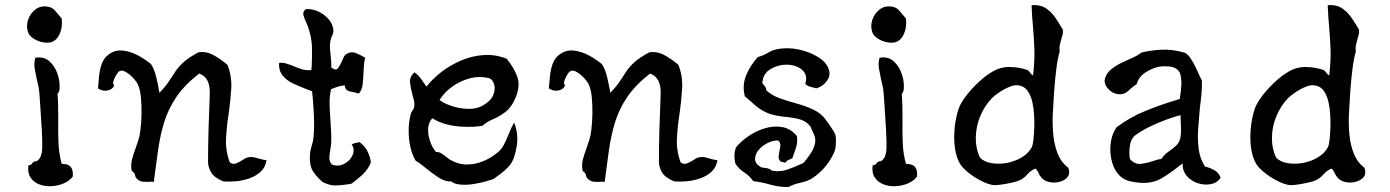

<svg xmlns="http://www.w3.org/2000/svg" viewBox="-20 -741 5634 778"><path d="M275 -26Q262 -8 238.5 2Q215 12 188.5 13.5Q162 15 139 6Q116 -3 103.5 -22Q91 -41 95 -71Q107 -72 111.5 -80Q116 -88 129 -88Q140 -95 145 -107.5Q150 -120 151 -136Q152 -167 149.5 -211.5Q147 -256 144 -299Q143 -315 142 -329.5Q141 -344 140 -358Q139 -375 136 -390Q133 -405 129 -420Q124 -443 120.5 -464Q117 -485 123 -507Q158 -513 180.5 -492.5Q203 -472 213.5 -440Q224 -408 221 -378Q219 -366 213 -361Q215 -336 215.5 -309.5Q216 -283 216 -255Q215 -208 217 -162Q219 -116 230 -77Q253 -77 262.5 -68.5Q272 -60 274 -48Q276 -36 275 -26ZM230 -666Q234 -632 222.5 -605Q211 -578 188 -570Q172 -566 152.5 -570Q133 -574 117 -584Q101 -594 95 -607Q85 -632 93 -658.5Q101 -685 122.5 -702Q144 -719 174 -714Q192 -711 203 -698Q214 -685 230 -666Z M1060 -92Q1056 -64 1037 -46Q1018 -28 991 -18.5Q964 -9 936 -6.5Q908 -4 885 -6Q848 -21 835.5 -42.5Q823 -64 823 -86Q823 -144 825 -217Q827 -290 830 -359Q833 -427 787 -443Q728 -397 695 -348.5Q662 -300 645.5 -246.5Q629 -193 620.5 -132.5Q612 -72 603 -3Q599 -5 593.5 -5Q588 -5 582 -4Q572 -4 561 -4.5Q550 -5 540 -12Q529 -20 527.5 -30.5Q526 -41 514 -48Q509 -71 514.5 -93Q520 -115 529 -139Q535 -156 541 -174.5Q547 -193 549 -214Q553 -246 553.5 -280.5Q554 -315 551 -346.5Q548 -378 539 -398Q535 -408 521 -423.5Q507 -439 490.5 -449Q474 -459 463 -452Q458 -449 450.5 -436.5Q443 -424 439.5 -412Q436 -400 443 -395Q435 -377 414.5 -374Q394 -371 377 -383Q379 -406 381.5 -432.5Q384 -459 392.5 -482.5Q401 -506 420 -520Q447 -540 479 -536Q511 -532 541 -515.5Q571 -499 592 -481Q605 -462 613 -429Q621 -396 626 -365Q653 -393 666.5 -414.5Q680 -436 692.5 -454Q705 -472 725 -490Q745 -508 784 -529Q816 -534 846.5 -517Q877 -500 902 -478Q920 -431 917 -382Q914 -333 907 -283Q899 -233 896 -182.5Q893 -132 911 -83Q924 -74 935.5 -78.5Q947 -83 959 -90Q966 -95 973 -99Q980 -103 988 -104Q999 -106 1008 -104Q1017 -102 1027 -99Q1034 -97 1042 -95Q1050 -93 1060 -92Z M1483 -83Q1471 -54 1449.5 -34Q1428 -14 1405 3Q1401 4 1397 4.5Q1393 5 1389 6Q1363 10 1339.5 10.5Q1316 11 1288 -3Q1266 -21 1249.5 -45Q1233 -69 1236 -115Q1237 -132 1243.5 -152Q1250 -172 1251 -192Q1254 -232 1252 -272.5Q1250 -313 1247 -348Q1246 -354 1245.5 -359.5Q1245 -365 1245 -371Q1239 -373 1232.5 -375.5Q1226 -378 1219 -381Q1195 -390 1169 -402Q1143 -414 1126 -434Q1109 -454 1111 -486Q1125 -488 1138.5 -484Q1152 -480 1167 -474Q1183 -467 1201.5 -461Q1220 -455 1242 -457Q1242 -461 1242 -464.5Q1242 -468 1243 -471Q1245 -516 1244 -552.5Q1243 -589 1228 -633Q1226 -638 1224 -642.5Q1222 -647 1220 -652Q1213 -666 1209.5 -679.5Q1206 -693 1219 -704Q1245 -706 1270.5 -694Q1296 -682 1313 -661.5Q1330 -641 1331 -616Q1331 -611 1329.5 -605.5Q1328 -600 1325 -595Q1323 -590 1321.5 -586Q1320 -582 1319 -577Q1316 -562 1317 -546Q1318 -530 1320 -514Q1321 -503 1322 -491Q1323 -479 1322 -468Q1341 -453 1349.5 -464.5Q1358 -476 1365 -492Q1369 -501 1372.5 -509Q1376 -517 1382 -521Q1402 -534 1422 -526Q1442 -518 1460 -507Q1456 -495 1455 -479.5Q1454 -464 1453 -448Q1452 -423 1449.5 -399.5Q1447 -376 1434 -362Q1417 -367 1398 -370.5Q1379 -374 1377 -395Q1361 -394 1348 -389.5Q1335 -385 1322 -380Q1315 -354 1315.5 -322Q1316 -290 1319 -254Q1320 -232 1321.5 -209.5Q1323 -187 1322 -165Q1322 -156 1320.5 -148Q1319 -140 1318 -132Q1315 -115 1314.5 -101Q1314 -87 1325 -74Q1351 -65 1374.5 -77Q1398 -89 1408.5 -112Q1419 -135 1405 -156Q1413 -160 1422.5 -162Q1432 -164 1437 -165Q1458 -150 1469 -128Q1480 -106 1483 -83Z M2069 -345Q2053 -306 2027.5 -287Q2002 -268 1977 -257.5Q1952 -247 1936 -232Q1925 -229 1901 -227.5Q1877 -226 1847 -228Q1817 -230 1786.5 -238Q1756 -246 1732 -262Q1718 -247 1715.5 -226.5Q1713 -206 1718 -185Q1723 -164 1731.5 -148Q1740 -132 1747 -125Q1759 -126 1770 -118.5Q1781 -111 1790 -104Q1794 -101 1797 -98.5Q1800 -96 1802 -95Q1835 -75 1869.5 -74.5Q1904 -74 1936 -87Q1968 -100 1991 -119Q2010 -132 2021.5 -154Q2033 -176 2042.5 -200.5Q2052 -225 2063 -244Q2074 -220 2076 -186Q2078 -152 2063 -104Q2056 -82 2039.5 -64.5Q2023 -47 2006 -35Q1989 -23 1981 -16Q1970 -12 1947 -5.5Q1924 1 1897 5Q1870 9 1846 7Q1822 5 1808 -6Q1784 -4 1756 -22.5Q1728 -41 1704 -61Q1693 -70 1683 -77.5Q1673 -85 1665 -89Q1651 -111 1643.5 -143Q1636 -175 1636 -210.5Q1636 -246 1644 -278Q1646 -286 1652 -294Q1658 -302 1659 -311Q1660 -323 1657 -336Q1654 -349 1650 -362Q1644 -385 1641.5 -407Q1639 -429 1659 -448Q1675 -437 1686 -421.5Q1697 -406 1708 -390Q1733 -422 1769.5 -450Q1806 -478 1850 -496.5Q1894 -515 1941 -518Q1988 -521 2033 -503Q2060 -471 2075 -433Q2090 -395 2069 -345ZM1963 -424Q1921 -434 1881.5 -423Q1842 -412 1810.5 -388.5Q1779 -365 1761 -336Q1774 -325 1804.5 -313.5Q1835 -302 1871 -300Q1907 -298 1934 -312Q1968 -331 1978 -354.5Q1988 -378 1982.5 -398Q1977 -418 1963 -424Z M2887 -92Q2883 -64 2864 -46Q2845 -28 2818 -18.5Q2791 -9 2763 -6.5Q2735 -4 2712 -6Q2675 -21 2662.5 -42.5Q2650 -64 2650 -86Q2650 -144 2652 -217Q2654 -290 2657 -359Q2660 -427 2614 -443Q2555 -397 2522 -348.5Q2489 -300 2472.5 -246.5Q2456 -193 2447.5 -132.5Q2439 -72 2430 -3Q2426 -5 2420.5 -5Q2415 -5 2409 -4Q2399 -4 2388 -4.5Q2377 -5 2367 -12Q2356 -20 2354.5 -30.5Q2353 -41 2341 -48Q2336 -71 2341.5 -93Q2347 -115 2356 -139Q2362 -156 2368 -174.5Q2374 -193 2376 -214Q2380 -246 2380.5 -280.5Q2381 -315 2378 -346.5Q2375 -378 2366 -398Q2362 -408 2348 -423.5Q2334 -439 2317.5 -449Q2301 -459 2290 -452Q2285 -449 2277.5 -436.5Q2270 -424 2266.5 -412Q2263 -400 2270 -395Q2262 -377 2241.5 -374Q2221 -371 2204 -383Q2206 -406 2208.5 -432.5Q2211 -459 2219.5 -482.5Q2228 -506 2247 -520Q2274 -540 2306 -536Q2338 -532 2368 -515.5Q2398 -499 2419 -481Q2432 -462 2440 -429Q2448 -396 2453 -365Q2480 -393 2493.5 -414.5Q2507 -436 2519.5 -454Q2532 -472 2552 -490Q2572 -508 2611 -529Q2643 -534 2673.5 -517Q2704 -500 2729 -478Q2747 -431 2744 -382Q2741 -333 2734 -283Q2726 -233 2723 -182.5Q2720 -132 2738 -83Q2751 -74 2762.5 -78.5Q2774 -83 2786 -90Q2793 -95 2800 -99Q2807 -103 2815 -104Q2826 -106 2835 -104Q2844 -102 2854 -99Q2861 -97 2869 -95Q2877 -93 2887 -92Z M3366 -190Q3368 -182 3367 -160Q3366 -138 3361 -126Q3348 -95 3325 -67Q3302 -39 3273 -20Q3254 -7 3223.5 -0.5Q3193 6 3175 17Q3136 17 3101 7Q3066 -3 3032 -7Q3018 -28 2996 -42Q2974 -56 2960 -78Q2956 -92 2956 -110.5Q2956 -129 2963 -145Q2983 -169 3014 -190Q3045 -211 3080.5 -221.5Q3116 -232 3150 -226Q3184 -220 3209 -190Q3212 -168 3208 -152Q3204 -136 3196 -115Q3195 -112 3193.5 -108Q3192 -104 3191 -100Q3183 -96 3174.5 -92.5Q3166 -89 3162 -81Q3155 -84 3151.5 -84.5Q3148 -85 3143 -86Q3134 -96 3135 -106.5Q3136 -117 3138 -128Q3141 -139 3142 -150Q3143 -161 3135 -171Q3117 -174 3092.5 -162.5Q3068 -151 3053 -132Q3040 -116 3039.5 -97Q3039 -78 3064 -63Q3075 -61 3086.5 -59.5Q3098 -58 3109 -49Q3143 -44 3171 -54Q3199 -64 3223 -75Q3226 -76 3229.5 -78Q3233 -80 3236 -81Q3250 -97 3264.5 -118.5Q3279 -140 3283 -163Q3285 -177 3281 -188.5Q3277 -200 3272 -210Q3270 -214 3268 -218.5Q3266 -223 3265 -227Q3248 -250 3220.5 -257.5Q3193 -265 3162 -267.5Q3131 -270 3101 -279Q3069 -290 3044 -311Q3019 -332 2998 -351Q2987 -396 3003.5 -436Q3020 -476 3051 -510Q3071 -515 3090.5 -526.5Q3110 -538 3130 -542Q3173 -550 3218.5 -540Q3264 -530 3298.5 -507.5Q3333 -485 3340 -454Q3345 -432 3329.5 -411.5Q3314 -391 3288 -383Q3278 -386 3265 -389Q3252 -392 3243 -401Q3251 -427 3241.5 -444Q3232 -461 3211.5 -470Q3191 -479 3167 -479Q3132 -479 3101.5 -460.5Q3071 -442 3069 -404Q3074 -397 3079 -391.5Q3084 -386 3085 -375Q3108 -354 3140.5 -342.5Q3173 -331 3208 -321.5Q3243 -312 3274.5 -297.5Q3306 -283 3326 -256Q3330 -251 3339 -238Q3348 -225 3356.5 -211.5Q3365 -198 3366 -190Z M3696 -26Q3683 -8 3659.5 2Q3636 12 3609.5 13.5Q3583 15 3560 6Q3537 -3 3524.5 -22Q3512 -41 3516 -71Q3528 -72 3532.5 -80Q3537 -88 3550 -88Q3561 -95 3566 -107.5Q3571 -120 3572 -136Q3573 -167 3570.5 -211.5Q3568 -256 3565 -299Q3564 -315 3563 -329.5Q3562 -344 3561 -358Q3560 -375 3557 -390Q3554 -405 3550 -420Q3545 -443 3541.5 -464Q3538 -485 3544 -507Q3579 -513 3601.5 -492.5Q3624 -472 3634.5 -440Q3645 -408 3642 -378Q3640 -366 3634 -361Q3636 -336 3636.5 -309.5Q3637 -283 3637 -255Q3636 -208 3638 -162Q3640 -116 3651 -77Q3674 -77 3683.5 -68.5Q3693 -60 3695 -48Q3697 -36 3696 -26ZM3651 -666Q3655 -632 3643.5 -605Q3632 -578 3609 -570Q3593 -566 3573.5 -570Q3554 -574 3538 -584Q3522 -594 3516 -607Q3506 -632 3514 -658.5Q3522 -685 3543.5 -702Q3565 -719 3595 -714Q3613 -711 3624 -698Q3635 -685 3651 -666Z M4309 -61Q4317 -38 4306 -24Q4295 -10 4274.5 -4.5Q4254 1 4233.5 -3Q4213 -7 4201 -20Q4192 -30 4188.5 -39.5Q4185 -49 4176 -58Q4157 -51 4141.5 -33Q4126 -15 4103 -7Q4094 -4 4073.5 0.5Q4053 5 4033 7.5Q4013 10 4005 9Q3984 6 3957 -7.5Q3930 -21 3906.5 -39.5Q3883 -58 3872 -74Q3855 -101 3849.5 -141Q3844 -181 3848.5 -224Q3853 -267 3865 -302Q3874 -326 3896.5 -355Q3919 -384 3948 -410.5Q3977 -437 4002 -451Q4034 -470 4072 -469.5Q4110 -469 4144 -457Q4150 -452 4154.5 -446Q4159 -440 4166 -435Q4173 -495 4171.5 -539Q4170 -583 4166 -630Q4164 -650 4162.5 -672Q4161 -694 4160 -720Q4193 -723 4215.5 -709Q4238 -695 4254 -672.5Q4270 -650 4283 -627Q4286 -623 4287 -621Q4288 -611 4286 -602Q4284 -593 4281 -584Q4278 -574 4275 -561.5Q4272 -549 4274 -533Q4266 -506 4260.5 -463Q4255 -420 4251.5 -371.5Q4248 -323 4246 -280Q4244 -237 4248 -195Q4252 -153 4266 -118Q4280 -83 4309 -61ZM4170 -277Q4169 -301 4163.5 -326Q4158 -351 4146 -370Q4134 -389 4113 -394Q4095 -399 4072.5 -390Q4050 -381 4030 -367.5Q4010 -354 3999 -343Q3970 -313 3952.5 -271.5Q3935 -230 3934 -185.5Q3933 -141 3951 -102Q3968 -85 3997 -80Q4026 -75 4058 -80.5Q4090 -86 4118 -102Q4146 -118 4160 -143Q4165 -152 4167.5 -174.5Q4170 -197 4171 -225Q4172 -253 4170 -277Z M4926 -21Q4913 0 4887 5Q4861 10 4834 1.5Q4807 -7 4789 -28Q4771 -49 4772 -79Q4768 -76 4763.5 -72.5Q4759 -69 4755 -66Q4724 -41 4688.5 -19.5Q4653 2 4605 0Q4585 -1 4563 -5.5Q4541 -10 4524 -23Q4499 -43 4487.5 -79.5Q4476 -116 4480 -156Q4484 -196 4504 -225Q4558 -266 4623.5 -292.5Q4689 -319 4761 -340Q4761 -344 4761.5 -348.5Q4762 -353 4763 -359Q4766 -376 4767 -398Q4768 -420 4763 -439Q4758 -458 4740 -466Q4730 -471 4712.5 -472Q4695 -473 4686 -472Q4657 -469 4625.5 -450Q4594 -431 4586 -400Q4579 -396 4573.5 -391.5Q4568 -387 4562 -382Q4553 -373 4542.5 -366Q4532 -359 4517 -359Q4489 -360 4470 -381.5Q4451 -403 4458 -425Q4465 -446 4483 -460.5Q4501 -475 4523.5 -486Q4546 -497 4568 -506.5Q4590 -516 4605 -528Q4639 -537 4685 -539.5Q4731 -542 4782 -527Q4794 -520 4805 -503.5Q4816 -487 4825 -468Q4834 -449 4840.5 -434.5Q4847 -420 4850 -416Q4851 -391 4848.5 -362Q4846 -333 4842 -304Q4838 -261 4835 -217.5Q4832 -174 4837.5 -135Q4843 -96 4863 -66Q4882 -62 4900.5 -51.5Q4919 -41 4926 -21ZM4764 -189Q4766 -200 4765.5 -212.5Q4765 -225 4765 -238Q4764 -247 4764 -256Q4764 -265 4764 -274Q4740 -269 4705 -256Q4670 -243 4635.5 -226Q4601 -209 4578 -191Q4562 -178 4558 -148Q4554 -118 4559 -96Q4579 -74 4603 -77Q4627 -80 4651 -88Q4660 -91 4668.5 -93.5Q4677 -96 4686 -97Q4698 -115 4715 -126.5Q4732 -138 4746.5 -151.5Q4761 -165 4764 -189Z M5509 -61Q5517 -38 5506 -24Q5495 -10 5474.5 -4.5Q5454 1 5433.5 -3Q5413 -7 5401 -20Q5392 -30 5388.5 -39.5Q5385 -49 5376 -58Q5357 -51 5341.5 -33Q5326 -15 5303 -7Q5294 -4 5273.5 0.5Q5253 5 5233 7.5Q5213 10 5205 9Q5184 6 5157 -7.5Q5130 -21 5106.5 -39.5Q5083 -58 5072 -74Q5055 -101 5049.5 -141Q5044 -181 5048.5 -224Q5053 -267 5065 -302Q5074 -326 5096.5 -355Q5119 -384 5148 -410.5Q5177 -437 5202 -451Q5234 -470 5272 -469.5Q5310 -469 5344 -457Q5350 -452 5354.5 -446Q5359 -440 5366 -435Q5373 -495 5371.5 -539Q5370 -583 5366 -630Q5364 -650 5362.5 -672Q5361 -694 5360 -720Q5393 -723 5415.5 -709Q5438 -695 5454 -672.5Q5470 -650 5483 -627Q5486 -623 5487 -621Q5488 -611 5486 -602Q5484 -593 5481 -584Q5478 -574 5475 -561.5Q5472 -549 5474 -533Q5466 -506 5460.5 -463Q5455 -420 5451.5 -371.5Q5448 -323 5446 -280Q5444 -237 5448 -195Q5452 -153 5466 -118Q5480 -83 5509 -61ZM5370 -277Q5369 -301 5363.5 -326Q5358 -351 5346 -370Q5334 -389 5313 -394Q5295 -399 5272.5 -390Q5250 -381 5230 -367.5Q5210 -354 5199 -343Q5170 -313 5152.5 -271.5Q5135 -230 5134 -185.5Q5133 -141 5151 -102Q5168 -85 5197 -80Q5226 -75 5258 -80.5Q5290 -86 5318 -102Q5346 -118 5360 -143Q5365 -152 5367.5 -174.5Q5370 -197 5371 -225Q5372 -253 5370 -277Z"/></svg>

Font: Yuji Mai
Style: Regular
Weight: 400
Designer: Kataoka Yuji
Foundry: Kinuta Font Factory
Version: Version 3.002